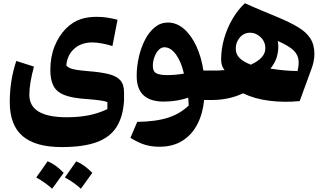

<svg xmlns="http://www.w3.org/2000/svg" viewBox="-20 -614 1989 1179"><path d="M202.6 475.6Q249 411.1 272 376.5Q319.8 394.5 371.1 447.3Q341.8 488.3 300.3 544.9Q254.4 504.4 202.6 475.6ZM378.4 475.6Q409.7 432.1 448.2 376.5Q494.6 395 546.9 447.3Q502.9 509.3 476.6 544.9Q434.6 506.3 378.4 475.6ZM670.4 -331.1Q645 -339.8 608.9 -346.7Q572.8 -353.5 547.9 -353.5Q479 -353.5 435.8 -314.7Q392.6 -275.9 387.2 -212.4Q394.5 -202.6 408 -196.3Q421.4 -189.9 447.5 -185.5Q473.6 -181.2 519.5 -177.2Q596.7 -171.4 645.8 -159.4Q694.8 -147.5 718.3 -121.6Q741.7 -95.7 741.7 -47.4V2.9Q735.8 102.1 695.8 165.5Q655.8 229 573.7 259Q491.7 289.1 358.4 289.1Q197.8 289.1 118.9 221.7Q40 154.3 40 13.7Q40 -121.6 80.1 -239.7L188.5 -205.1Q174.8 -154.8 167.5 -111.1Q160.2 -67.4 160.2 -31.7Q160.2 106 390.1 106Q467.3 106 526.9 93.5Q586.4 81.1 639.2 56.2L639.6 13.2Q616.7 2 511.2 -5.9Q425.3 -11.2 376.7 -30Q328.1 -48.8 308.6 -86.2Q289.1 -123.5 289.1 -184.6Q289.1 -264.6 315.2 -329.6Q341.3 -394.5 384.5 -438Q427.7 -481.4 479 -497.6Q500.5 -504.4 525.4 -507.6Q550.3 -510.7 574.7 -510.7Q606.4 -510.7 638.4 -505.9Q670.4 -501 701.7 -492.7Z M1010.7 -475.6Q1064.5 -475.6 1109.4 -436.8Q1154.3 -397.9 1185.3 -331.3Q1216.3 -264.6 1229 -180.7H1283.2V0H1233.4Q1225.6 83.5 1192.1 148.4Q1158.7 213.4 1100.3 250.2Q1042 287.1 958.5 287.1Q913.6 287.1 873.5 275.9Q833.5 264.6 780.8 232.4L822.8 134.3Q937.5 132.8 1012.2 108.6Q1086.9 84.5 1138.7 33.7Q1138.2 21.5 1137.5 10Q1136.7 -1.5 1135.7 -14.2Q1104.5 -3.4 1066.4 3.2Q1028.3 9.8 984.9 9.8Q903.8 9.8 861.6 -28.8Q819.3 -67.4 819.3 -147.9Q819.3 -205.6 832.5 -263.4Q845.7 -321.3 870.4 -369.4Q895 -417.5 930.7 -446.5Q966.3 -475.6 1010.7 -475.6ZM989.3 -323.7Q969.2 -323.7 953.1 -306.2Q937 -288.6 927.7 -262Q918.5 -235.4 918.5 -208Q918.5 -174.8 940.4 -163.8Q962.4 -152.8 1003.9 -152.8Q1059.1 -152.8 1109.4 -162.1Q1092.8 -235.4 1060.5 -279.5Q1028.3 -323.7 989.3 -323.7Z M1483.9 -594.2Q1542 -567.9 1592.3 -547.1Q1642.6 -526.4 1685.5 -508.3Q1759.8 -477.5 1809.8 -447.5Q1859.9 -417.5 1885.3 -378.7Q1910.6 -339.8 1910.6 -282.2Q1910.6 -262.2 1905.8 -236.8Q1900.9 -211.4 1891.6 -188.5L1820.3 6.8Q1724.1 16.1 1633.5 4.6Q1543 -6.8 1473.1 -41Q1384.3 0 1283.2 0Q1272.9 0 1267.8 -8.1Q1262.7 -16.1 1262.7 -37.6V-143.1Q1262.7 -164.6 1267.8 -172.6Q1272.9 -180.7 1283.2 -180.7Q1307.1 -180.7 1325.2 -181.2Q1343.3 -181.6 1358.9 -183.6Q1347.7 -197.3 1342.8 -213.4Q1337.9 -229.5 1337.9 -248Q1337.9 -313.5 1356.4 -377.9Q1375 -442.4 1408 -498.5Q1440.9 -554.7 1483.9 -594.2ZM1520.5 -216.8Q1609.4 -257.8 1609.4 -316.9Q1609.4 -358.4 1580.3 -385.7Q1551.3 -413.1 1516.6 -413.1Q1478 -413.1 1452.9 -384Q1427.7 -355 1427.7 -315.9Q1427.7 -280.3 1451.7 -257.1Q1475.6 -233.9 1520.5 -216.8ZM1640.6 -192.9Q1688 -185.1 1726.1 -181.9Q1764.2 -178.7 1807.1 -177.7Q1818.8 -225.6 1810.8 -257.6Q1802.7 -289.6 1772.2 -313.7Q1741.7 -337.9 1686 -362.3Q1687 -353.5 1688 -345.2Q1689 -336.9 1689 -328.1Q1689 -293.9 1678.5 -260.3Q1668 -226.6 1640.6 -192.9Z"/></svg>

Font: Pinar-DS1-FD Bold
Style: Regular
Weight: 700
Designer: Amin Abedi
Version: Version 2.000